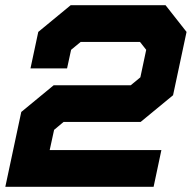

<svg xmlns="http://www.w3.org/2000/svg" viewBox="-50 -720 738 740"><path d="M-29.5 0 32 -288.5 157 -391.5H454L491 -422L513.5 -528L489.5 -558.5H261L224 -528L208.5 -456.5H67.5L97.5 -597L222.5 -700H588L669 -597L617 -353L492 -250H195L158.5 -219.5L141.5 -141.5H572L542 0Z"/></svg>

Font: Tourney Expanded Black
Style: Italic
Weight: 900
Width: 7
Italic angle: -12°
Designer: Tyler Finck
Foundry: Etcetera Type Co
Version: Version 1.010; ttfautohint (v1.8.3)